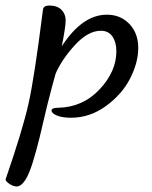

<svg xmlns="http://www.w3.org/2000/svg" viewBox="-116 -393 549 693"><path d="M-96 255Q-34 75 -13 -19Q8 -113 38 -350Q39 -360 40.5 -363.5Q42 -367 47 -370Q52 -373 62 -373Q91 -373 106 -357.5Q121 -342 121 -320Q121 -296 107 -226Q181 -340 270 -340Q319 -340 351 -306.5Q383 -273 383 -220Q383 -167 353.5 -109.5Q324 -52 266 -10Q208 32 140 32Q109 32 89.5 24Q70 16 70 6Q70 -4 94 -4Q183 -6 243.5 -70.5Q304 -135 304 -208Q304 -240 290 -261Q276 -282 248 -282Q202 -282 155 -231Q108 -180 85 -128Q71 -79 54 -11L27 103Q16 148 2.5 192Q-11 236 -25.5 258Q-40 280 -56 280Q-68 280 -81.5 271Q-95 262 -96 255Z"/></svg>

Font: TypoPRO Dancing Script
Style: Bold
Weight: 700
Designer: Pablo Impallari
Foundry: Pablo Impallari. www.impallari.com Igino Marini. www.ikern.com
Version: Version 1.002